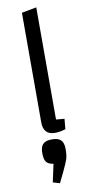

<svg xmlns="http://www.w3.org/2000/svg" viewBox="-103 -704 469 1020"><g transform="rotate(-10 131.5 -194.0)"><path d="M217 -56 212 -1Q182 9 155 9Q92 9 92 -59V-650L172 -665V-60ZM97 266 118 169Q92 166 80.5 152Q69 138 69 103Q69 69 84 54.5Q99 40 132 40Q165 40 180 54.5Q195 69 195 103Q195 138 188.5 157.5Q182 177 163 217L134 277Z"/></g></svg>

Font: Changa Light
Style: Regular
Weight: 300
Designer: Eduardo Rodriguez Tunni
Foundry: Eduardo Rodriguez Tunni
Version: Version 2.002; ttfautohint (v1.5) -l 8 -r 50 -G 110 -x 14 -H